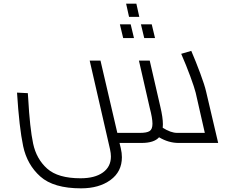

<svg xmlns="http://www.w3.org/2000/svg" viewBox="-20 -781 1229 1049"><path d="M956 0Q901 0 849 -31Q822 0 753 0H633L640 29Q646 55 646 78Q646 157 583.5 202.5Q521 248 423 248Q273 248 200.5 183.5Q128 119 106.5 17.5Q85 -84 73 -275L132 -272L134 -244Q143 -81 161 3.5Q179 88 238 140.5Q297 193 420 193Q498 193 542 161.5Q586 130 586 74Q586 57 581 34L470 -450H529L621 -55H745Q782 -55 797.5 -65Q813 -75 813 -105Q813 -135 798 -192L739 -450H798L856 -198Q870 -139 870 -102Q870 -89 869 -83Q913 -55 948 -55H1099L1049 -275Q1042 -303 1020 -363Q998 -423 970 -487L1025 -503Q1050 -445 1074 -380.5Q1098 -316 1106 -281L1172 0ZM669 -761H725L741 -689H685ZM635 -648H694L712 -573H653ZM750 -648H809L827 -573H768Z"/></svg>

Font: Cairo Light
Style: Italic
Weight: 300
Italic angle: -13°
Designer: Mohamed Gaber, Accademia di Belle Arti di Urbino and others
Foundry: Kief Type Foundry, Accademia di Belle Arti di Urbino and others
Version: Version 3.011